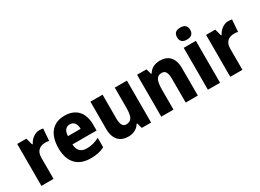

<svg xmlns="http://www.w3.org/2000/svg" viewBox="-28 -1468 2954 2178"><g transform="rotate(-30 1449.5 -379.0)"><path d="M362 -559C298 -559 246 -512 219 -460H211L187 -549H67V0H226V-277C226 -370 283 -403 350 -403C368 -403 387 -401 398 -397L410 -554C396 -557 377 -559 362 -559Z M691 -559C541 -559 448 -462 448 -271C448 -84 548 10 710 10C788 10 842 -2 893 -30V-153C836 -123 787 -110 725 -110C650 -110 610 -154 607 -231H923V-309C923 -470 836 -559 691 -559ZM694 -444C748 -444 776 -402 776 -338H610C613 -413 647 -444 694 -444Z M1504 -549H1345V-290C1345 -182 1327 -122 1252 -122C1205 -122 1185 -161 1185 -237V-549H1026V-192C1026 -56 1095 10 1203 10C1267 10 1322 -15 1354 -69H1362L1382 0H1504Z M1940 -559C1874 -559 1819 -533 1788 -479H1780L1760 -549H1637V0H1797V-253C1797 -372 1817 -428 1888 -428C1938 -428 1957 -389 1957 -313V0H2116V-359C2116 -495 2047 -559 1940 -559Z M2328 -768C2276 -768 2242 -747 2242 -689C2242 -632 2277 -611 2328 -611C2378 -611 2414 -632 2414 -689C2414 -747 2379 -768 2328 -768ZM2407 -549H2248V0H2407Z M2836 -559C2772 -559 2720 -512 2693 -460H2685L2661 -549H2541V0H2700V-277C2700 -370 2757 -403 2824 -403C2842 -403 2861 -401 2872 -397L2884 -554C2870 -557 2851 -559 2836 -559Z"/></g></svg>

Font: Noto Sans Sinhala UI SemiCondensed ExtraBold
Style: Regular
Weight: 800
Width: 4
Designer: Jelle Bosma - Monotype Design Team
Foundry: Monotype Imaging Inc.
Version: Version 2.006